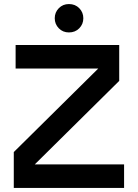

<svg xmlns="http://www.w3.org/2000/svg" viewBox="-20 -927 679 947"><path d="M48 0V-177L498 -622L514 -589H57V-705H568V-528L118 -83L106 -116H592V0ZM320 -767Q290 -767 270 -787.5Q250 -808 250 -837Q250 -866 270 -886.5Q290 -907 320 -907Q351 -907 371 -886.5Q391 -866 391 -837Q391 -808 371 -787.5Q351 -767 320 -767Z"/></svg>

Font: TikTok Sans 24pt SemiBold
Style: Regular
Weight: 600
Version: Version 4.000